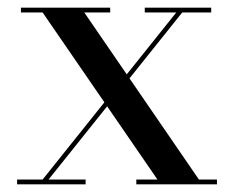

<svg xmlns="http://www.w3.org/2000/svg" viewBox="-20 -480 609 500"><path d="M335 0V-12.5H390L91 -447.5H34.5V-460H267V-447.5H199.5L498 -12.5H545V0ZM24.5 0V-12.5H91L439 -447.5H357V-460H530V-447.5H454.5L106.5 -12.5H203V0Z"/></svg>

Font: Bodoni Moda 18pt
Style: Regular
Weight: 400
Designer: Owen Earl
Foundry: indestructible type
Version: Version 2.005